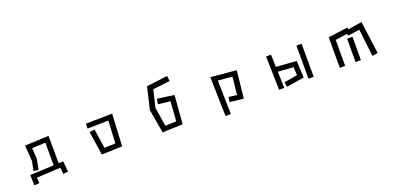

<svg xmlns="http://www.w3.org/2000/svg" viewBox="5 -1785 5990 2929"><g transform="rotate(-20 3000.0 -320.5)"><path d="M675 -1 290 18 294 110 213 115 207 -54 593 -71 592 -439 374 -429 386 -254 353 -83 275 -96 305 -248 286 -503 673 -520 676 -75 751 -78 766 94 687 102Z M1282 -359 1366 -372 1413 -57 1592 -62 1610 -427 1271 -421 1272 -500 1701 -507 1674 13V14L1340 25Z M2260 -358 2344 -717 2685 -760 2695 -675 2418 -642 2352 -362 2401 -56 2580 -62 2602 -379 2406 -403 2421 -487 2693 -449 2657 14 2328 25Z M3455 -139 3589 -122 3619 -410 3389 -430 3401 119H3314L3299 -517L3714 -480L3667 -35L3445 -59Z M4335 -57 4552 -94 4545 -226 4295 -243 4303 22H4219L4206 -523H4286L4292 -323L4622 -299L4635 -25L4348 21ZM4698 -520H4782L4783 16H4698Z M5682 -421 5493 -393 5486 -425 5291 -397V24H5204V-471L5522 -514L5527 -483L5754 -519L5824 10L5734 24ZM5460 -355H5547V24H5460Z"/></g></svg>

Font: Moralerspace Krypton JPDOC
Style: Regular
Weight: 400
Version: v0.0.6; ttfautohint (v1.8.4.7-5d5b-dirty) -l 6 -r 45 -G 200 